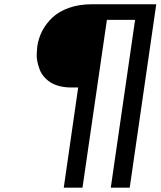

<svg xmlns="http://www.w3.org/2000/svg" viewBox="-20 -762 745 891"><path d="M152.8 -544.9Q158.2 -584 175.8 -618.2Q193.4 -652.3 223.4 -680.7Q253.4 -709 300.3 -725.6Q347.2 -742.2 405.8 -742.2H705.1L582 108.9H494.1L606.9 -669.9H476.1L362.8 108.9H275.9L342.8 -356H312Q281.2 -356 255.9 -362.5Q230.5 -369.1 213.4 -380.4Q196.3 -391.6 183.3 -407Q170.4 -422.4 164.1 -439.5Q157.7 -456.5 153.6 -474.9Q149.4 -493.2 150.4 -511Q151.4 -528.8 152.8 -544.9Z"/></svg>

Font: Trueno
Style: Italic
Weight: 400
Designer: Julieta Ulanovsky
Foundry: Julieta Ulanovsky
Version: Version 3.001b | FøM Fix